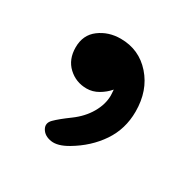

<svg xmlns="http://www.w3.org/2000/svg" viewBox="-82 -222 469 468"><g transform="rotate(30 152.5 11.5)"><path d="M159 149Q132 165 112.5 162Q93 159 85 145Q77 131 89.5 118.5Q102 106 128 87Q154 68 168.5 43Q183 18 183 -7Q183 -12 182.5 -15.5Q182 -19 182 -23Q171 -10 155.5 -1Q140 8 123 8Q93 8 71.5 -12Q50 -32 50 -66Q50 -101 75.5 -120Q101 -139 135 -139Q187 -139 221 -100.5Q255 -62 255 -3Q255 46 229 84.5Q203 123 159 149Z"/></g></svg>

Font: Zen Maru Gothic Black
Style: Regular
Weight: 900
Designer: Yoshimichi Ohira
Foundry: Positype
Version: Version 1.001